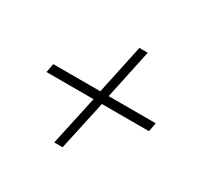

<svg xmlns="http://www.w3.org/2000/svg" viewBox="-106 -600 715 696"><g transform="rotate(30 251.0 -251.5)"><path d="M196 -26 241 -233H44L51 -270H248L292 -477H327L283 -270H480L473 -233H276L231 -26Z"/></g></svg>

Font: HK Venetian
Style: Italic
Weight: 400
Italic angle: -12°
Version: Version 1.000;PS 001.000;hotconv 1.0.88;makeotf.lib2.5.64775